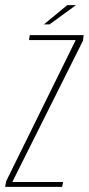

<svg xmlns="http://www.w3.org/2000/svg" viewBox="-34 -728 346 748"><path d="M-14 0 -10 -22 261 -572H79L82 -591H292L289 -569L14 -19H212L208 0ZM137 -633 228 -708H262L159 -633Z"/></svg>

Font: Alumni Sans Thin
Style: Italic
Weight: 100
Italic angle: -8°
Designer: Robert E. Leuschke
Foundry: Robert E. Leuschke
Version: Version 1.016